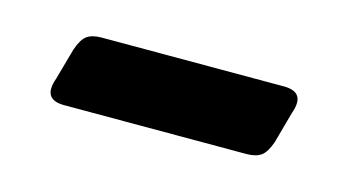

<svg xmlns="http://www.w3.org/2000/svg" viewBox="-30 -381 406 224"><g transform="rotate(15 173.0 -269.0)"><path d="M294 -313Q321 -313 311 -285.5L300.5 -247.5Q296 -234.5 289.8 -230Q283.5 -225.5 272 -225.5H52Q25 -225.5 35 -253L45.5 -290.5Q50 -304 56.2 -308.5Q62.5 -313 74 -313Z"/></g></svg>

Font: Fraunces 72pt Soft SemiBold
Style: Regular
Weight: 600
Version: Version 1.000;[b76b70a41]